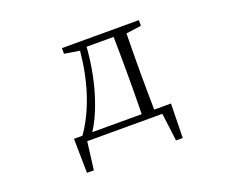

<svg xmlns="http://www.w3.org/2000/svg" viewBox="-110 -688 1220 1023"><g transform="rotate(-20 500.0 -177.0)"><path d="M386 -166C421 -261 442 -366 450 -474H603C604 -419 605 -338 605 -284V-227C605 -173 604 -91 603 -36H323C349 -76 369 -120 386 -166ZM324 -480 410 -466C394 -297 346 -148 267 -36H219L222 158H261L281 0H707L727 158H765L769 -36H674C673 -91 672 -173 672 -227V-284C672 -336 673 -412 674 -468L760 -480V-512H324Z"/></g></svg>

Font: Kiri Minchoo Light
Style: Regular
Weight: 300
Designer: Ryoko NISHIZUKA 西塚涼子 (kana & ideographs); Frank Grießhammer (Latin, Greek & Cyrillic);
akenotsuki.com/eyeben/fonts/ (U+
Foundry: Adobe
akenotsuki.com/eyeben/fonts/
Version: Version 4.002;hotconv 1.0.119;makeotfexe 2.5.65604